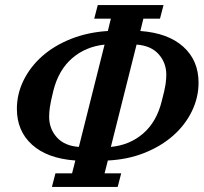

<svg xmlns="http://www.w3.org/2000/svg" viewBox="-20 -730 810 762"><path d="M200 -42H266L279 -93Q168 -101 107.5 -155.5Q47 -210 47 -298Q47 -357 73.5 -411Q100 -465 147.5 -507Q195 -549 261.5 -575.5Q328 -602 408 -607L420 -656H354L368 -710H629L615 -656H549L537 -607Q647 -599 707.5 -544.5Q768 -490 768 -402Q768 -343 741.5 -288.5Q715 -234 667.5 -192Q620 -150 554 -123.5Q488 -97 408 -93L395 -42H461L447 12H186ZM395 -553Q320 -545 266.5 -499Q213 -453 192 -371Q181 -326 178 -305Q175 -284 175 -267Q175 -219 205.5 -185Q236 -151 293 -147ZM420 -147Q495 -154 548.5 -200.5Q602 -247 622 -329Q634 -374 637 -395Q640 -416 640 -433Q640 -481 609.5 -515Q579 -549 522 -553Z"/></svg>

Font: IBM Plex Serif SmBld
Style: Italic
Weight: 600
Italic angle: -14°
Designer: Mike Abbink, Paul van der Laan, Pieter van Rosmalen
Foundry: Bold Monday
Version: Version 3.001